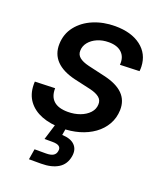

<svg xmlns="http://www.w3.org/2000/svg" viewBox="-137 -622 774 915"><g transform="rotate(20 250.5 -164.5)"><path d="M213.9 11.7Q156.7 11.7 113 -5.1Q69.3 -22 44.4 -55.2Q19.5 -88.4 18.6 -136.7Q18.6 -141.1 18.6 -145.3Q18.6 -149.4 19 -153.3L120.6 -156.7Q119.6 -114.3 143.6 -92.8Q167.5 -71.3 215.3 -71.3Q248.5 -71.3 276.9 -81.8Q305.2 -92.3 322.8 -111.3Q340.3 -130.4 340.8 -154.8Q341.8 -176.3 325.9 -189.2Q310.1 -202.1 279.8 -209.5L195.8 -228.5Q130.9 -243.7 98.4 -277.3Q65.9 -311 67.4 -361.8Q68.8 -413.6 99.1 -452.1Q129.4 -490.7 179.4 -511.7Q229.5 -532.7 289.1 -532.7Q371.1 -532.7 420.2 -495.4Q469.2 -458 471.7 -394Q471.7 -388.2 471.7 -382.6Q471.7 -377 470.7 -370.6L372.6 -367.2Q376 -405.8 353.3 -428Q330.6 -450.2 287.1 -450.2Q254.9 -450.2 229 -439Q203.1 -427.7 187.7 -408.7Q172.4 -389.6 171.9 -366.7Q170.9 -345.7 186.8 -332.5Q202.6 -319.3 234.9 -311.5L319.3 -292Q385.7 -276.9 417.2 -245.1Q448.7 -213.4 447.3 -164.1Q445.8 -123.5 427.2 -91.1Q408.7 -58.6 376.5 -35.4Q344.2 -12.2 302.5 -0.2Q260.7 11.7 213.9 11.7ZM119.1 204.1 127.9 150.4H185.5Q210 150.4 222.4 142.8Q234.9 135.3 237.3 119.1Q240.2 103.5 230.2 95.7Q220.2 87.9 196.3 87.9H155.8L189.9 -22.9H239.3L235.4 0L228.5 41Q272 42.5 292.7 63.5Q313.5 84.5 307.6 120.1Q300.3 163.1 267.1 183.6Q233.9 204.1 180.2 204.1Z"/></g></svg>

Font: Inter 28pt Medium
Style: Italic
Weight: 500
Italic angle: -9.3988°
Designer: Rasmus Andersson
Foundry: rsms
Version: Version 4.001;git-66647c0bb